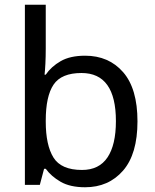

<svg xmlns="http://www.w3.org/2000/svg" viewBox="-20 -780 655 810"><path d="M173 -575Q173 -541 171.5 -511.5Q170 -482 168 -465H173Q196 -499 236 -522Q276 -545 339 -545Q439 -545 499.5 -475.5Q560 -406 560 -268Q560 -130 499 -60Q438 10 339 10Q276 10 236 -13Q196 -36 173 -68H166L148 0H85V-760H173ZM324 -472Q239 -472 206 -423Q173 -374 173 -271V-267Q173 -168 205.5 -115.5Q238 -63 326 -63Q398 -63 433.5 -116Q469 -169 469 -269Q469 -472 324 -472Z"/></svg>

Font: Noto Sans Mongolian
Style: Regular
Weight: 400
Designer: Monotype Design Team
Foundry: Monotype Imaging Inc.
Version: Version 3.001; ttfautohint (v1.8.4.7-5d5b)